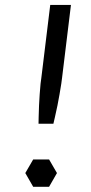

<svg xmlns="http://www.w3.org/2000/svg" viewBox="-20 -736 358 755"><path d="M259 -716.5 224 -429.5 221 -407 214 -364.5 206 -321.5 196 -275.5 190 -249.5H131.5L132 -275.5L133.5 -321.5L136 -364.5L139.5 -407L142.5 -429.5L177.5 -716.5ZM204 -55.5 173 -109H110.5L79.5 -55.5L110.5 -1.5H173Z"/></svg>

Font: LatoHex
Style: Italic
Weight: 400
Italic angle: -7°
Designer: Lukasz Dziedzic
Foundry: tyPoland Lukasz Dziedzic
Version: Version 1.104; Western+Polish opensource